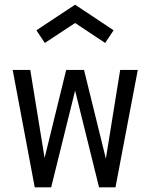

<svg xmlns="http://www.w3.org/2000/svg" viewBox="-20 -798 640 818"><path d="M198 0H128L34 -500H109L170 -125L262 -500H338L431 -122L492 -500H567L472 0H402L300 -412ZM171 -615 135 -669 300 -778 464 -669 428 -615 300 -700Z"/></svg>

Font: Orbit
Style: Regular
Weight: 400
Designer: Sooun Cho
Foundry: JAMO
Version: Version 1.000; ttfautohint (v1.8.4.7-5d5b);gftools[0.9.29]